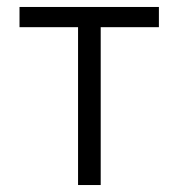

<svg xmlns="http://www.w3.org/2000/svg" viewBox="-20 -547 509 551"><path d="M269 -469V-16H204V-469H36V-527H436V-469Z"/></svg>

Font: Ekushey Buriganga
Style: Regular
Weight: 400
Designer: Al Mamun Sumon
Foundry: Al Mamun Sumon
Version: Version 1.0